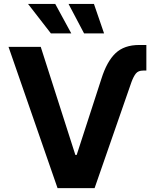

<svg xmlns="http://www.w3.org/2000/svg" viewBox="-20 -969 798 989"><path d="M502.4 -563.5Q530.3 -652.3 575 -694.8Q619.6 -737.3 696.8 -737.3H733.9V-605.5H717.3Q692.4 -605.5 680.2 -590.6Q668 -575.7 657.2 -546.4L467.3 0H276.4L23.9 -727.5H189.9L368.2 -170.9H375ZM242.2 -796.9 124.5 -948.7H264.6L347.2 -796.9ZM413.1 -796.9 333 -948.7H463.9L516.1 -796.9Z"/></svg>

Font: Inter-Bold
Style: Bold
Weight: 700
Designer: Rasmus Andersson
Foundry: rsms
Version: Version 4.000;git-a52131595